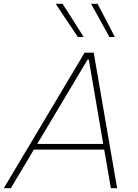

<svg xmlns="http://www.w3.org/2000/svg" viewBox="-36 -990 724 1010"><path d="M-16 0Q18.5 -58 56.5 -121.8Q94.5 -185.5 129 -243L275 -488Q312.5 -551 344.5 -604.5Q376 -657.5 409 -713H457Q466 -660.5 475.5 -606.5Q485 -552.5 496 -487L538 -243Q548.5 -183 559.5 -119.8Q570.5 -56.5 580 0H547Q538.5 -48.5 530 -100.5Q521 -152.5 512 -203H142Q112 -152.5 81.5 -101.2Q51 -50 21 0ZM185 -275Q173 -255 160 -233H507L500 -274L431 -677H425ZM374 -795Q344.5 -839 315.5 -882Q286.5 -926 257 -970H293Q320.5 -927.5 348.5 -883.5Q376.5 -839.5 404 -796ZM540 -795Q515.5 -839.5 491 -883.5Q466.5 -927.5 443 -970H477Q499.5 -927.5 522.5 -883.5Q545 -839.5 568 -796Z"/></svg>

Font: Heraclito Thin
Style: Italic
Weight: 100
Italic angle: -12°
Designer: Kostas Bartsokas (font) & Cristiano Sobral (main changes)
Foundry: Kostas Bartsokas (font) & Cristiano Sobral (main changes)
Version: Version 1.00;July 8, 2020;FontCreator 13.0.0.2655 64-bit